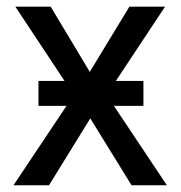

<svg xmlns="http://www.w3.org/2000/svg" viewBox="-20 -548 536 568"><path d="M404.3 -234.9H316.9L473.6 0H369.1L247.1 -197.8L125 0H20L176.8 -234.9H93.8V-308.6H170.9L25.4 -528.3H129.9L245.6 -335.4L362.8 -528.3H468.3L322.8 -308.6H404.3Z"/></svg>

Font: SteelSelectRoboto
Style: Roboto-Regular
Weight: 400
Designer: Google
Version: Version 2.137; 2017